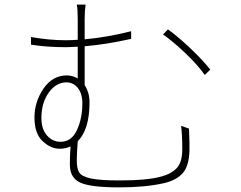

<svg xmlns="http://www.w3.org/2000/svg" viewBox="-20 -790 1040 830"><path d="M159 -280Q159 -232 183 -204.5Q207 -177 242 -177Q289 -177 312.5 -227.5Q336 -278 336 -344Q336 -385 316.5 -409.5Q297 -434 267 -434Q223 -434 191 -390Q159 -346 159 -280ZM763 -246 797 -234Q800 -167 799 -138Q797 -71 769 -40.5Q741 -10 688 2Q608 20 495 20Q372 20 327 -0.5Q282 -21 282 -79Q282 -122 285 -157Q263 -147 238 -147Q199 -147 164 -180Q129 -213 129 -282Q129 -350 168 -407Q207 -464 269 -464Q293 -464 316 -451V-588Q282 -586 266 -586Q181 -586 114 -597V-630Q192 -616 265 -616Q282 -616 316 -618V-708Q316 -751 312 -770H350Q346 -742 346 -708V-620Q444 -629 547 -655V-622Q441 -598 346 -590V-422Q367 -390 367 -347Q367 -231 316 -179Q312 -127 312 -96Q312 -60 323 -43.5Q334 -27 373 -18.5Q412 -10 496 -10Q618 -10 678 -27Q722 -39 745 -64.5Q768 -90 768 -145Q768 -205 763 -246ZM685 -641 706 -663Q748 -633 802.5 -581.5Q857 -530 889 -489L865 -466Q836 -508 782 -559.5Q728 -611 685 -641Z"/></svg>

Font: Noto Sans Korean Thin
Style: Regular
Weight: 250
Designer: Ryoko NISHIZUKA  (kana & ideographs); Paul D. Hunt (Latin, Greek & Cyrillic); Wenlong ZHANG  (bopomofo); Sandoll Communi
Foundry: Adobe Systems Incorporated
Version: Version 1.0001;PS 1;hotconv 1.0.78;makeotf.lib2.5.61930